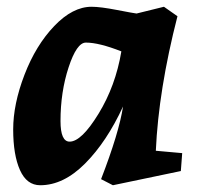

<svg xmlns="http://www.w3.org/2000/svg" viewBox="-20 -530 593 568"><path d="M99 18Q59 18 39 -27Q19 -72 19 -147Q19 -222 52.5 -309Q86 -396 140.5 -453Q195 -510 251 -510Q277 -510 326 -500.5Q375 -491 384 -490L465 -510L505 -482Q449 -264 441 -84L519 -77L515 -24L314 18L279 0Q332 -137 344 -215Q296 -111 232 -46.5Q168 18 99 18ZM186 -111Q221 -111 271.5 -193.5Q322 -276 339 -378Q273 -404 234 -404Q207 -404 183 -331Q159 -258 159 -172Q159 -111 186 -111Z"/></svg>

Font: Andada
Style: Bold Italic
Weight: 700
Italic angle: -8.29999°
Designer: Carolina Giovagnoli
Foundry: Carolina Giovagnoli
Version: Version 1.003